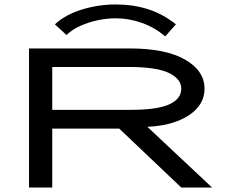

<svg xmlns="http://www.w3.org/2000/svg" viewBox="-20 -840 1040 860"><path d="M110 0V-623H560Q722 -623 809 -573Q896 -523 896 -443Q896 -393 863.5 -356Q831 -319 773 -297Q715 -275 640 -272L930 0H792L514 -264H214V0ZM214 -348H566Q684 -348 738 -372.5Q792 -397 792 -443Q792 -486 737 -513Q682 -540 556 -540H214ZM278 -683 226 -731Q272 -774 346 -797Q420 -820 498 -820Q576 -820 642.5 -799Q709 -778 768 -731L720 -677Q673 -717 615.5 -737.5Q558 -758 498 -758Q458 -758 416.5 -749Q375 -740 338.5 -723.5Q302 -707 278 -683Z"/></svg>

Font: Inconsolata UltraExpanded Medium
Style: Regular
Weight: 500
Width: 9
Monospace: yes
Designer: Raph Levien, Cyreal, Brenton Simpson
Foundry: Raph Levien, Cyreal, Google
Version: Version 3.001; ttfautohint (v1.8.2.53-6de2)